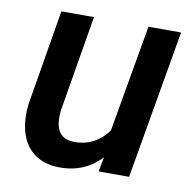

<svg xmlns="http://www.w3.org/2000/svg" viewBox="-66 -594 675 671"><g transform="rotate(10 272.0 -259.0)"><path d="M334.5 -52.2Q274.4 11.7 184.1 9.8Q132.8 8.8 98.9 -15.6Q64.9 -40 50.5 -83.7Q36.1 -127.4 42 -186.5L99.1 -528.3H214.8L157.2 -185.1Q155.3 -167 156.7 -149.9Q161.6 -89.4 217.8 -86.9Q294.4 -84 341.8 -148.4L408.2 -528.3H523.9L432.6 0H324.2Z"/></g></svg>

Font: RobotoDraft Medium
Style: Italic
Weight: 500
Italic angle: -12°
Version: Version 2.001152; 2014